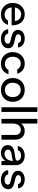

<svg xmlns="http://www.w3.org/2000/svg" viewBox="1600 -2398 809 4048"><g transform="rotate(90 2004.0 -373.5)"><path d="M279 -491C140 -491 41 -384 41 -236C41 -92 142 11 284 11C395 11 477 -44 503 -138H414C395 -94 347 -67 286 -67C202 -67 143 -126 137 -214H514C516 -387 426 -491 279 -491ZM281 -415C361 -415 415 -364 424 -284H137C147 -357 206 -415 281 -415Z M800 11C918 11 997 -51 997 -144C997 -209 958 -249 866 -271L780 -291C723 -304 701 -324 701 -353C701 -391 737 -415 793 -415C846 -415 883 -390 890 -349H981C972 -434 898 -491 793 -491C684 -491 609 -433 609 -349C609 -281 653 -236 752 -212L838 -191C882 -180 901 -164 901 -135C901 -93 862 -65 801 -65C740 -65 694 -96 686 -142H595C605 -49 684 11 800 11Z M1323 11C1435 11 1516 -49 1542 -148H1452C1435 -102 1386 -72 1325 -72C1237 -72 1176 -139 1176 -236C1176 -339 1233 -407 1320 -407C1378 -407 1422 -379 1443 -333H1534C1505 -434 1428 -491 1319 -491C1178 -491 1078 -386 1078 -237C1078 -91 1179 11 1323 11Z M1875 11C2025 11 2126 -91 2126 -239C2126 -389 2025 -491 1875 -491C1726 -491 1624 -389 1624 -239C1624 -91 1726 11 1875 11ZM1875 -72C1786 -72 1724 -140 1724 -239C1724 -339 1786 -407 1875 -407C1965 -407 2027 -339 2027 -239C2027 -140 1965 -72 1875 -72Z M2340 0V-758H2241V0Z M2740 -491C2679 -491 2625 -465 2586 -416H2584V-758H2485V0H2584V-239C2584 -344 2636 -408 2719 -408C2786 -408 2825 -364 2825 -290V0H2924V-291C2924 -414 2853 -491 2740 -491Z M3262 -491C3150 -491 3070 -431 3061 -345H3148C3154 -387 3197 -413 3259 -413C3323 -413 3367 -381 3367 -335C3367 -292 3295 -290 3219 -280C3096 -264 3039 -217 3039 -134C3039 -45 3104 11 3202 11C3273 11 3329 -21 3367 -79H3370L3374 0H3461V-310C3461 -419 3380 -491 3262 -491ZM3222 -64C3170 -64 3134 -93 3134 -138C3134 -178 3165 -203 3224 -213C3271 -222 3335 -225 3370 -245V-223C3370 -133 3302 -64 3222 -64Z M3771 11C3889 11 3968 -51 3968 -144C3968 -209 3929 -249 3837 -271L3751 -291C3694 -304 3672 -324 3672 -353C3672 -391 3708 -415 3764 -415C3817 -415 3854 -390 3861 -349H3952C3943 -434 3869 -491 3764 -491C3655 -491 3580 -433 3580 -349C3580 -281 3624 -236 3723 -212L3809 -191C3853 -180 3872 -164 3872 -135C3872 -93 3833 -65 3772 -65C3711 -65 3665 -96 3657 -142H3566C3576 -49 3655 11 3771 11Z"/></g></svg>

Font: UULA Sans Medium
Style: Regular
Weight: 500
Designer: Mohamed Gaber, Laura Garcia Mut
Foundry: Kief Type Foundry
Version: Version 3.006;hotconv 1.0.109;makeotfexe 2.5.65596